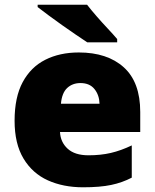

<svg xmlns="http://www.w3.org/2000/svg" viewBox="-20 -786 658 816"><path d="M315 -563Q436 -563 506 -500Q576 -437 576 -310V-225H235Q237 -182 267.5 -154Q298 -126 356 -126Q408 -126 451 -136Q494 -146 540 -168V-31Q500 -10 452.5 0Q405 10 333 10Q249 10 183.5 -19.5Q118 -49 80 -112Q42 -175 42 -273Q42 -373 76.5 -437Q111 -501 172.5 -532Q234 -563 315 -563ZM322 -433Q288 -433 265.5 -412Q243 -391 239 -345H403Q402 -382 381.5 -407.5Q361 -433 322 -433ZM350 -766Q367 -744 390.5 -717Q414 -690 438 -664.5Q462 -639 478 -620V-606H351Q331 -619 302.5 -638.5Q274 -658 243.5 -679.5Q213 -701 185.5 -721.5Q158 -742 140 -756V-766Z"/></svg>

Font: Noto Sans Cherokee Black
Style: Regular
Weight: 900
Designer: Monotype Design Team
Foundry: Monotype Imaging Inc.
Version: Version 2.001; ttfautohint (v1.8.4.7-5d5b)